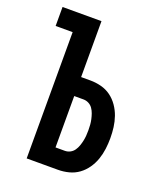

<svg xmlns="http://www.w3.org/2000/svg" viewBox="-136 -824 772 913"><g transform="rotate(20 250.0 -367.5)"><path d="M108 0V-639H22V-735H219V-452H266Q294 -452 321 -445Q348 -438 370 -422Q392 -406 408 -383Q424 -360 433 -334Q442 -308 445.5 -281Q449 -254 449 -226Q449 -199 445.5 -171.5Q442 -144 433 -118Q424 -92 408 -69Q392 -46 370 -30Q348 -14 321 -7Q294 0 266 0ZM219 -96H266Q280 -96 292.5 -102.5Q305 -109 313 -120.5Q321 -132 325.5 -145Q330 -158 333 -171.5Q336 -185 337 -198.5Q338 -212 338 -226Q338 -240 337 -253.5Q336 -267 333 -280.5Q330 -294 325.5 -307Q321 -320 313 -331.5Q305 -343 292.5 -349.5Q280 -356 266 -356H219Z"/></g></svg>

Font: Iosevka SS18
Style: Bold
Weight: 700
Monospace: yes
Designer: Belleve Invis
Foundry: Belleve Invis
Version: Version 25.1.1; ttfautohint (v1.8.4)